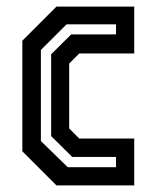

<svg xmlns="http://www.w3.org/2000/svg" viewBox="-20 -560 480 580"><path d="M150.5 0 47.5 -103V-437L150.5 -540H385.5V-398.5H219.5L189 -368V-172L219.5 -141.5H385.5V0ZM184.5 -55H330.5V-86H198L134.5 -149V-396L195 -456H330.5V-486.5H181L103.5 -409V-134Z"/></svg>

Font: Tourney Condensed SemiBold
Style: Regular
Weight: 600
Width: 3
Designer: Tyler Finck
Foundry: Etcetera Type Co
Version: Version 1.010; ttfautohint (v1.8.3)